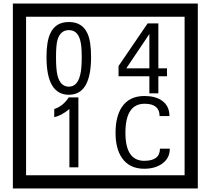

<svg xmlns="http://www.w3.org/2000/svg" viewBox="-20 -980 1195 1090"><path d="M1103 90H53V-960H1103ZM1028 15V-885H128V15ZM497 -656Q497 -442 371 -442Q244 -442 244 -656Q244 -744 265 -789Q294 -855 371 -855Q448 -855 477 -789Q497 -745 497 -656ZM444 -656Q444 -723 435 -752Q420 -809 371 -809Q322 -809 306 -752Q298 -723 298 -656Q298 -587 306 -553Q322 -488 371 -488Q419 -488 435 -554Q444 -587 444 -656ZM928 -547H879V-450H828V-547H653V-605L818 -847H879V-592H928ZM828 -592V-787L697 -592ZM425 -30H374V-361Q328 -323 288 -315V-361Q339 -378 370 -427H425ZM944 -136Q944 -80 898 -49Q858 -22 799 -22Q714 -22 672 -84Q636 -136 636 -226Q636 -317 671 -371Q713 -435 800 -435Q862 -435 899 -409Q942 -379 942 -321H886Q886 -391 801 -391Q692 -391 692 -226Q692 -67 799 -67Q888 -67 888 -136Z"/></svg>

Font: Unicode BMP Fallback SIL
Style: Regular
Weight: 400
Foundry: NRSI, SIL International
Version: Version 5.1 Based on Unicode 5.1